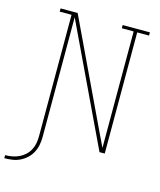

<svg xmlns="http://www.w3.org/2000/svg" viewBox="-184 -829 915 1096"><g transform="rotate(15 273.5 -280.5)"><path d="M-53 174V156Q-32 156 -11 152Q10 148 29 139Q48 130 63.5 115.5Q79 101 89 82Q99 63 102.5 42Q106 21 106 0Q106 -179 106 -358Q106 -537 106 -716H36V-735H137L434 -109L473 -28V-716H403V-735H564V-716H494V0H463L127 -707V0Q127 24 122.5 47.5Q118 71 107 92Q96 113 78.5 129.5Q61 146 39.5 156.5Q18 167 -5.5 170.5Q-29 174 -53 174Z"/></g></svg>

Font: Iosevka Slab Thin Extended
Style: Regular
Weight: 100
Width: 7
Monospace: yes
Designer: Belleve Invis
Foundry: Belleve Invis
Version: Version 11.1.1; ttfautohint (v1.8.3)